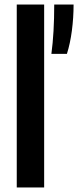

<svg xmlns="http://www.w3.org/2000/svg" viewBox="-20 -828 345 848"><path d="M54 0V-808H175V0ZM219.5 -808H305Q305 -750 297.5 -692.8Q290 -635.5 275.5 -590H207Q219.5 -682.5 219.5 -808Z"/></svg>

Font: Encode Sans Condensed SemiBold
Style: Regular
Weight: 600
Width: 3
Designer: Multiple Designers
Foundry: Impallari Type
Version: Version 2.000